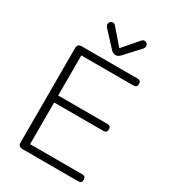

<svg xmlns="http://www.w3.org/2000/svg" viewBox="-219 -1031 1016 1141"><g transform="rotate(30 289.0 -460.5)"><path d="M123 0Q93 0 93 -28V-677Q93 -705 123 -705H505Q529 -705 529 -681Q529 -657 505 -657H147V-382H485Q509 -382 509 -358Q509 -334 485 -334H147V-48H505Q529 -48 529 -24Q529 0 505 0ZM321 -760Q305 -760 290 -775L197 -876Q185 -890 189.5 -903Q194 -916 206.5 -920Q219 -924 231 -911L321 -807L411 -911Q423 -924 435.5 -920Q448 -916 452.5 -903Q457 -890 445 -876L352 -775Q338 -760 321 -760Z"/></g></svg>

Font: Nunito VF Beta Light
Style: Regular
Weight: 300
Designer: Vernon Adams
Foundry: newtypography
Version: Version 3.001